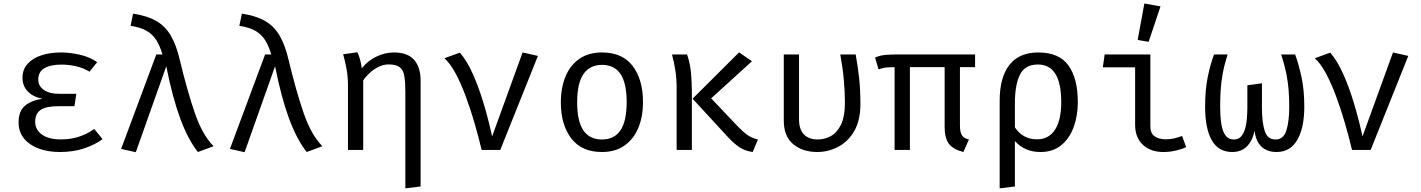

<svg xmlns="http://www.w3.org/2000/svg" viewBox="-20 -848 8040 1086"><path d="M401 -247.2H308.7Q239.5 -247.2 209.2 -225.9Q179 -204.6 179 -159.5Q179 -114.4 217.2 -86.9Q255.4 -59.5 323.6 -59.5Q382.6 -59.5 429.2 -75.6Q475.9 -91.8 513.3 -118.5L560 -61Q521 -31.3 459 -9.7Q396.9 11.8 318.5 11.8Q251.8 11.8 199.2 -7.7Q146.7 -27.2 115.9 -64.6Q85.1 -102.1 85.1 -156.4Q85.1 -217.9 120.3 -249Q155.4 -280 220.5 -289.2Q164.1 -301 135.6 -332.3Q107.2 -363.6 107.2 -407.7Q107.2 -455.4 136.4 -487.4Q165.6 -519.5 215.1 -535.4Q264.6 -551.3 324.1 -551.3Q375.4 -551.3 431.8 -538.5Q488.2 -525.6 529.7 -496.4L486.2 -442.6Q451.3 -464.1 409.7 -473.3Q368.2 -482.6 327.7 -482.6Q265.6 -482.6 231 -462.1Q196.4 -441.5 196.4 -398.5Q196.4 -361.5 227.9 -339.5Q259.5 -317.4 314.4 -317.4H411.8Z M864.1 -540H899Q884.6 -588.2 864.1 -621Q843.6 -653.8 809.2 -673.6Q774.9 -693.3 718.5 -702.1L732.8 -770.8Q812.3 -759 863.3 -729.7Q914.4 -700.5 945.6 -647.4Q976.9 -594.4 996.4 -511.3Q1040 -329.7 1082.8 -206.7Q1125.6 -83.6 1188.2 -21L1099.5 11.8Q1043.1 -59 999 -179Q954.9 -299 920.5 -473.3L748.2 12.8L665.1 -5.6Z M1479.5 -540H1514.4Q1500 -588.2 1479.5 -621Q1459 -653.8 1424.6 -673.6Q1390.3 -693.3 1333.8 -702.1L1348.2 -770.8Q1427.7 -759 1478.7 -729.7Q1529.7 -700.5 1561 -647.4Q1592.3 -594.4 1611.8 -511.3Q1655.4 -329.7 1698.2 -206.7Q1741 -83.6 1803.6 -21L1714.9 11.8Q1658.5 -59 1614.4 -179Q1570.3 -299 1535.9 -473.3L1363.6 12.8L1280.5 -5.6Z M2207.2 -551.3Q2286.2 -551.3 2322.6 -509.2Q2359 -467.2 2359 -392.3V206.7L2272.8 217.4V-328.7Q2272.8 -384.1 2266.9 -417.9Q2261 -451.8 2241 -467.7Q2221 -483.6 2179 -483.6Q2148.7 -483.6 2121 -469.7Q2093.3 -455.9 2071 -435.4Q2048.7 -414.9 2034.4 -393.3V0H1948.2V-363.1Q1948.2 -417.4 1939.2 -462.6Q1930.3 -507.7 1921 -541L2001.5 -552.3Q2009.2 -538.5 2016.9 -509.7Q2024.6 -481 2026.2 -461.5Q2061 -505.6 2110.3 -528.5Q2159.5 -551.3 2207.2 -551.3Z M2704.1 0Q2687.2 -72.3 2664.4 -151Q2641.5 -229.7 2614.4 -303.1Q2587.2 -376.4 2556.7 -433.1Q2526.2 -489.7 2493.8 -518.5L2581 -550.3Q2621 -504.6 2654.4 -430Q2687.7 -355.4 2715.1 -264.1Q2742.6 -172.8 2763.6 -76.4L2935.9 -551.3L3022.6 -531.8L2809.7 0Z M3385.6 -551.3Q3500 -551.3 3558.5 -474.9Q3616.9 -398.5 3616.9 -270.3Q3616.9 -187.7 3590.3 -124.1Q3563.6 -60.5 3511.8 -24.4Q3460 11.8 3384.6 11.8Q3270.3 11.8 3211.3 -65.1Q3152.3 -142.1 3152.3 -269.2Q3152.3 -352.3 3179 -416.2Q3205.6 -480 3257.7 -515.6Q3309.7 -551.3 3385.6 -551.3ZM3385.6 -481Q3315.9 -481 3280.3 -429.2Q3244.6 -377.4 3244.6 -269.2Q3244.6 -162.1 3279.7 -110.5Q3314.9 -59 3384.6 -59Q3454.4 -59 3489.5 -110.8Q3524.6 -162.6 3524.6 -270.3Q3524.6 -377.9 3489.7 -429.5Q3454.9 -481 3385.6 -481Z M4160.5 -551.8 4233.3 -501.5 4002.6 -291.8 4153.3 -132.8Q4186.7 -98.5 4211 -82.3Q4235.4 -66.2 4267.2 -59L4237.4 11.8Q4192.8 5.6 4162.1 -15.4Q4131.3 -36.4 4100.5 -69.2L3897.4 -289.7ZM3866.2 -540Q3883.6 -490.8 3888.5 -434.9Q3893.3 -379 3893.3 -332.8V0H3807.2V-349.2Q3807.2 -402.1 3800.3 -447.9Q3793.3 -493.8 3781 -540Z M4820 -540Q4832.3 -472.3 4839.5 -406.4Q4846.7 -340.5 4846.7 -261.5Q4846.7 -165.6 4811 -105.4Q4775.4 -45.1 4719.5 -16.7Q4663.6 11.8 4602.6 11.8Q4520.5 11.8 4466.9 -32.3Q4413.3 -76.4 4413.3 -165.1V-540H4499.5V-172.8Q4499.5 -115.4 4527.7 -87.2Q4555.9 -59 4605.6 -59Q4642.1 -59 4677.4 -77.2Q4712.8 -95.4 4735.9 -141Q4759 -186.7 4759 -269.2Q4759 -326.2 4753.1 -394.1Q4747.2 -462.1 4732.8 -540Z M5495.4 -540V-468.2H5409.7V-140Q5409.7 -99.5 5421.3 -82.3Q5432.8 -65.1 5460.5 -59L5429.2 11.8Q5370.8 -3.1 5346.9 -35.1Q5323.1 -67.2 5323.1 -129.7V-468.2H5126.7V0H5040V-468.2Q5015.9 -467.7 5002.1 -466.9Q4988.2 -466.2 4976.7 -463.6Q4965.1 -461 4949.2 -455.9L4929.7 -522.1Q4943.6 -528.7 4958.7 -532.6Q4973.8 -536.4 4997.9 -538.2Q5022.1 -540 5063.1 -540Z M5852.8 -551.3Q5970.3 -551.3 6023.3 -477.9Q6076.4 -404.6 6076.4 -270.3Q6076.4 -194.4 6053.3 -130.3Q6030.3 -66.2 5983.3 -27.2Q5936.4 11.8 5865.1 11.8Q5775.4 11.8 5720.5 -50.3V206.7L5634.4 217.4V-277.4Q5634.4 -411.8 5690 -481.5Q5745.6 -551.3 5852.8 -551.3ZM5850.8 -483.1Q5777.9 -483.1 5749.2 -425.9Q5720.5 -368.7 5720.5 -263.6V-127.7Q5765.1 -60 5845.6 -60Q5912.3 -60 5947.4 -114.4Q5982.6 -168.7 5982.6 -270.8Q5982.6 -483.1 5850.8 -483.1Z M6400.5 -467.2H6217.9L6228.2 -540H6486.7V-133.3Q6486.7 -93.3 6511.5 -76.7Q6536.4 -60 6575.9 -60Q6597.4 -60 6620.8 -65.1Q6644.1 -70.3 6666.2 -79L6689.2 -15.9Q6671.3 -6.2 6634.6 2.8Q6597.9 11.8 6561 11.8Q6488.2 11.8 6444.4 -29Q6400.5 -69.7 6400.5 -143.1ZM6452.8 -828.2 6544.1 -811.8 6476.9 -611.3 6414.9 -622.1Z M7305.6 -540Q7324.6 -488.7 7341 -414.9Q7357.4 -341 7357.4 -244.6Q7357.4 -125.6 7317.9 -56.9Q7278.5 11.8 7200.5 11.8Q7147.7 11.8 7115.6 -18.2Q7083.6 -48.2 7075.9 -107.7Q7064.1 -50.8 7032.3 -19.5Q7000.5 11.8 6950.3 11.8Q6871.8 11.8 6834.1 -54.6Q6796.4 -121 6796.4 -244.6Q6796.4 -341 6811.8 -415.1Q6827.2 -489.2 6847.2 -540H6923.6Q6905.1 -481.5 6896.2 -433.1Q6887.2 -384.6 6884.4 -339Q6881.5 -293.3 6881.5 -244.6Q6881.5 -190.3 6887.9 -148.2Q6894.4 -106.2 6911.3 -82.6Q6928.2 -59 6959.5 -59Q6989.7 -59 7006.4 -84.1Q7023.1 -109.2 7029.2 -149.7Q7035.4 -190.3 7035.4 -236.4V-365.6L7117.9 -376.9V-235.9Q7117.9 -157.9 7133.3 -108.5Q7148.7 -59 7194.4 -59Q7240.5 -59 7256.4 -111Q7272.3 -163.1 7272.3 -244.6Q7272.3 -293.3 7268.7 -339Q7265.1 -384.6 7255.4 -433.1Q7245.6 -481.5 7226.7 -540Z M7627.2 0Q7610.3 -72.3 7587.4 -151Q7564.6 -229.7 7537.4 -303.1Q7510.3 -376.4 7479.7 -433.1Q7449.2 -489.7 7416.9 -518.5L7504.1 -550.3Q7544.1 -504.6 7577.4 -430Q7610.8 -355.4 7638.2 -264.1Q7665.6 -172.8 7686.7 -76.4L7859 -551.3L7945.6 -531.8L7732.8 0Z"/></svg>

Font: FiraCode Nerd Font Mono
Style: Regular
Weight: 400
Monospace: yes
Designer: Carrois Corporate, Edenspiekermann AG, Nikita Prokopov
Foundry: Carrois Corporate, Edenspiekermann AG, Nikita Prokopov
Version: Version 6.002;Nerd Fonts 3.4.0